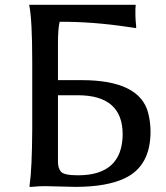

<svg xmlns="http://www.w3.org/2000/svg" viewBox="-20 -763 686 794"><path d="M100.6 -743.2H541V-739.3Q540 -732.4 540 -724.6V-700.2Q540 -682.6 543 -656.2V-646.5L538.1 -647.5L510.7 -651.4Q362.3 -673.8 226.6 -672.9Q219.7 -644.5 219.7 -580.1V-431.6H317.4Q557.6 -431.6 592.8 -295.9Q602.5 -257.8 602.5 -218.8Q602.5 -78.1 499 -27.3Q423.8 9.8 291 9.8L168.9 6.8Q139.6 6.8 124 8.8L108.4 9.8L102.5 10.7V2Q112.3 -63.5 113.3 -226.6V-508.8Q113.3 -682.6 100.6 -743.2ZM219.7 -93.8Q219.7 -66.4 232.9 -52.2Q246.1 -38.1 302.7 -38.1Q485.4 -38.1 487.3 -207Q487.3 -369.1 301.8 -369.1H219.7Z"/></svg>

Font: GenEi LateMin P v2
Style: Medium
Weight: 500
Designer: o_tamon (Modified)
Foundry: o_tamon / Adobe Systems Incorporated / FONT 910 / Philipp H. Poll
Version: Version 2.1;Original Version 1.004